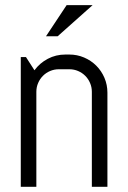

<svg xmlns="http://www.w3.org/2000/svg" viewBox="-20 -720 494 740"><path d="M334 0V-366.2Q334 -384.3 327.1 -400.1Q320.3 -416 308.6 -427.7Q296.9 -439.5 281 -446.3Q265.1 -453.1 247.1 -453.1H207Q189 -453.1 173.1 -446.3Q157.2 -439.5 145.5 -427.7Q133.8 -416 127 -400.1Q120.1 -384.3 120.1 -366.2V0H60.1V-500H80.1L112.8 -449.2Q133.3 -477.1 164.3 -493.4Q195.3 -509.8 231.9 -509.8H247.1Q277.3 -509.8 304.2 -498.3Q331.1 -486.8 351.1 -466.8Q371.1 -446.8 382.6 -419.9Q394 -393.1 394 -362.8V0ZM202.1 -580.1H157.2L236.8 -700.2H336.9Z"/></svg>

Font: Abel
Style: Regular
Weight: 400
Designer: Matthew Desmond
Foundry: Matthew Desmond
Version: Version 1.002